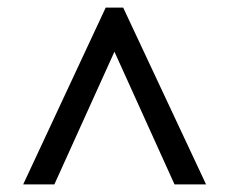

<svg xmlns="http://www.w3.org/2000/svg" viewBox="-20 -734 604 505"><path d="M41 -249 258 -714H304L522 -249H439L281 -598L123 -249Z"/></svg>

Font: Noto Serif Armenian ExtraBold
Style: Regular
Weight: 800
Version: Version 2.007